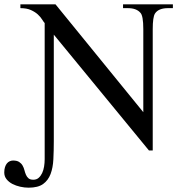

<svg xmlns="http://www.w3.org/2000/svg" viewBox="-88 -682 831 884"><path d="M685.1 -644.5Q664.1 -644.5 648.9 -638.4Q633.8 -632.3 625.5 -619.6Q615.2 -603 615.2 -547.4V10.7H597.7L159.7 -522.5V-31.7Q159.7 12.2 157.7 51.3Q155.8 90.3 144.8 119.4Q133.8 148.4 110.4 165.3Q86.9 182.1 43.5 182.1Q24.9 182.1 5.1 177.7Q-14.6 173.3 -31 164.8Q-47.4 156.2 -57.9 143.1Q-68.4 129.9 -68.4 112.3Q-68.4 97.7 -64.9 87.2Q-61.5 76.7 -55.9 70.1Q-50.3 63.5 -43 60.3Q-35.6 57.1 -27.8 57.1Q-9.8 57.1 0.2 63.7Q10.3 70.3 15.9 80.1Q21.5 89.8 24.4 101.3Q27.3 112.8 31.5 122.6Q35.6 132.3 43.2 138.9Q50.8 145.5 65.4 145.5Q80.1 145.5 89.8 137Q99.6 128.4 106 115Q112.3 101.6 115 84.7Q117.7 67.9 117.7 50.8V-575.7Q112.8 -581.1 105.7 -592.5Q98.6 -604 86.2 -615.5Q73.7 -627 54.4 -635.7Q35.2 -644.5 5.9 -644.5V-662.1H167.5L571.8 -165.5V-547.4Q571.8 -610.4 558.1 -623.5Q540 -644.5 500.5 -644.5H478.5V-662.1H708V-644.5Z"/></svg>

Font: Doulos SIL
Style: Regular
Weight: 400
Designer: Walt Agee, Victor Gaultney, Peter Martin, Debbi Hosken
Foundry: SIL International
Version: Version 4.110; 2011; Maintenance release